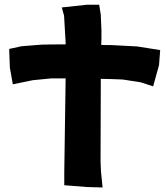

<svg xmlns="http://www.w3.org/2000/svg" viewBox="-20 -746 714 827"><path d="M246.1 -713.9 255.9 -678.7 262.7 -562.5V-554.7C216.8 -554.7 181.6 -554.7 159.2 -553.7L73.2 -546.9L19.5 -535.2L22.5 -454.1L35.2 -382.8L120.1 -400.4L199.2 -408.2H262.7L256.8 -2V51.8L354.5 59.6L421.9 61.5L415 -6.8L413.1 -50.8L414.1 -368.2V-406.2C424.8 -406.2 440.4 -406.2 461.9 -405.3C483.4 -404.3 499 -404.3 509.8 -403.3L585.9 -391.6L639.6 -374L665 -465.8L669.9 -530.3L571.3 -545.9L460.9 -551.8C440.4 -551.8 425.8 -551.8 416 -552.7C417 -566.4 417 -586.9 417 -613.3L414.1 -682.6L407.2 -725.6H354.5Z"/></svg>

Font: MaokenAssortedSans-TC
Style: Regular
Weight: 500
Version: Version 0.83